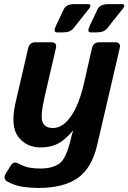

<svg xmlns="http://www.w3.org/2000/svg" viewBox="-20 -721 632 946"><path d="M260.7 -561.5Q240.2 -561.5 255.9 -594.7L294.4 -675.8Q306.2 -700.7 347.2 -700.7H413.1Q439.9 -700.7 409.7 -667L342.3 -582Q326.2 -561.5 292 -561.5ZM427.2 -561.5Q406.7 -561.5 422.4 -594.7L460.9 -675.8Q472.7 -700.7 513.7 -700.7H579.6Q606.4 -700.7 576.2 -667L508.8 -582Q492.7 -561.5 458.5 -561.5ZM57.1 -217.3 118.7 -483.4Q125.5 -512.7 154.3 -512.7H232.4Q262.2 -512.7 255.4 -483.4L200.7 -248Q177.7 -148.9 189.7 -119.6Q201.7 -90.3 240.7 -90.3Q290 -90.3 330.1 -148.7Q370.1 -207 393.6 -310.1L433.1 -483.4Q439.9 -512.7 468.8 -512.7H546.9Q576.7 -512.7 569.8 -483.4L458.5 -5.4Q432.6 106.4 363.5 155.8Q294.4 205.1 167 205.1Q136.2 205.1 95.9 200Q55.7 194.8 17.6 174.3Q-8.3 160.6 9.8 131.8L33.7 93.8Q46.9 72.3 69.3 84Q102.5 101.1 126 105.2Q149.4 109.4 181.6 109.4Q232.9 109.4 269 87.6Q305.2 65.9 329.1 -37.1Q334 -58.6 340.3 -76.2H338.4Q299.3 -30.3 263.9 -12.5Q228.5 5.4 179.7 5.4Q110.4 5.4 70.1 -46.9Q29.8 -99.1 57.1 -217.3Z"/></svg>

Font: Istok
Style: Bold Italic
Weight: 700
Italic angle: -13°
Designer: Andrey V. Panov
Foundry: Andrey V. Panov
Version: Version 1.0.3